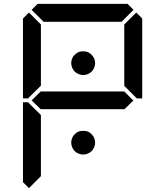

<svg xmlns="http://www.w3.org/2000/svg" viewBox="-20 -1020 856 995"><path d="M354 -717Q358 -728 367 -736Q376 -745 387 -750Q396 -754 411 -754Q426 -754 435 -750Q446 -745 455 -736Q463 -728 468 -717Q473 -705 473 -693Q473 -681 468 -669Q463 -657 455 -649Q447 -641 435 -636Q423 -631 411 -631Q399 -631 387 -636Q375 -641 367 -649Q359 -657 354 -669Q349 -681 349 -693Q349 -705 354 -717ZM354 -305Q358 -316 367 -324Q376 -334 387 -338Q396 -342 411 -342Q426 -342 435 -338Q446 -334 455 -324Q463 -316 468 -305Q473 -293 473 -281Q473 -269 468 -257Q463 -245 455 -237Q447 -229 435 -224Q423 -219 411 -219Q399 -219 387 -224Q375 -229 367 -237Q359 -245 354 -257Q349 -269 349 -281Q349 -293 354 -305ZM686 -955 717 -924V-510H690L685 -514L624 -575V-893ZM130 -45 99 -76V-490H126L130 -485L192 -424V-107ZM671 -499 624 -453V-454H192V-453L144 -500L192 -547V-546H624ZM130 -515 126 -510H99V-924L130 -955L192 -893V-576ZM144 -969 175 -1000H641L672 -969L610 -907H206Z"/></svg>

Font: seg115
Style: Regular
Weight: 400
Designer: Keshikan(Twitter:@keshinomi_88pro)
Version: seg115 Version 0.46